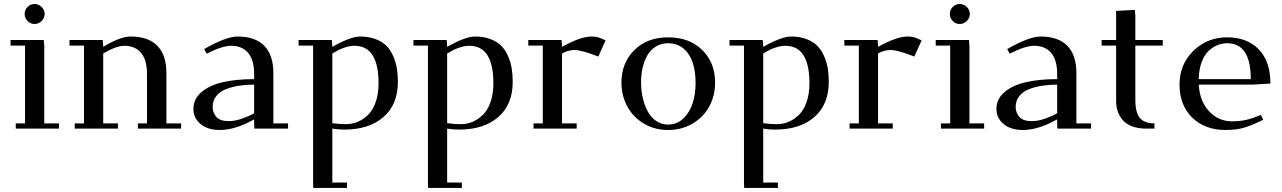

<svg xmlns="http://www.w3.org/2000/svg" viewBox="-20 -637 6351 951"><path d="M32.2 -411.1V-439H196.8L199.2 -411.1V-25.9H272V0H58.1V-25.9H104V-411.1ZM116.5 -533Q102.1 -547.9 102.1 -567.9Q102.1 -587.9 116.5 -602.5Q130.9 -617.2 150.9 -617.2Q170.9 -617.2 186 -602.5Q201.2 -587.9 201.2 -567.9Q201.2 -547.9 186 -533Q170.9 -518.1 150.9 -518.1Q130.9 -518.1 116.5 -533Z M324.2 -411.1V-439H488.8L491.2 -411.1V-404.8Q575.2 -456.1 627 -456.1Q714.4 -456.1 759.3 -410.2Q804.2 -364.3 804.2 -274.9V-25.9H877V0H663.1V-25.9H708V-270Q708 -340.3 678.7 -375.2Q649.4 -410.2 595.2 -410.2Q556.6 -410.2 491.2 -372.1V-25.9H564V0H350.1V-25.9H396V-411.1Z M938 -97.2Q938 -147.5 978.5 -181.4Q1019 -215.3 1085 -230.2Q1150.9 -245.1 1238.8 -245.1V-270Q1238.8 -339.8 1209 -375Q1179.2 -410.2 1125 -410.2Q1080.1 -410.2 1003.9 -371.1L991.2 -394Q1100.1 -456.1 1156.7 -456.1Q1244.1 -456.1 1289.1 -410.2Q1334 -364.3 1334 -274.9V-25.9H1406.7V0H1239.7L1238.8 -23.9V-45.9Q1146 6.8 1068.8 6.8Q1008.8 6.8 973.4 -22.7Q938 -52.2 938 -97.2ZM1033.2 -106.9Q1033.2 -79.6 1051.3 -58.3Q1069.3 -37.1 1112.8 -37.1Q1144.5 -37.1 1179.7 -49.6Q1214.8 -62 1238.8 -76.2V-217.8Q1199.2 -217.8 1165 -212.6Q1130.9 -207.5 1099.9 -195.6Q1068.8 -183.6 1051 -160.9Q1033.2 -138.2 1033.2 -106.9Z M1459 -411.1V-439H1623.5L1626 -411.1V-404.8Q1716.3 -456.1 1763.7 -456.1Q1807.6 -456.1 1841.1 -443.1Q1874.5 -430.2 1894.8 -409.2Q1915 -388.2 1928 -358.2Q1940.9 -328.1 1945.8 -297.6Q1950.7 -267.1 1950.7 -231Q1950.7 -119.6 1879.4 -57.4Q1808.1 4.9 1684.6 4.9Q1655.8 4.9 1626 0V267.1H1698.7V293.9H1531.7L1530.8 267.1V-411.1ZM1626 -26.9Q1659.7 -22 1693.8 -22Q1724.1 -22 1752 -33.7Q1779.8 -45.4 1803.5 -68.6Q1827.1 -91.8 1841.1 -132.1Q1855 -172.4 1855 -224.1Q1855 -410.2 1735.8 -410.2Q1714.8 -410.2 1692.9 -403.3Q1670.9 -396.5 1658.2 -390.1Q1645.5 -383.8 1626 -372.1Z M2027.8 -411.1V-439H2192.4L2194.8 -411.1V-404.8Q2285.2 -456.1 2332.5 -456.1Q2376.5 -456.1 2409.9 -443.1Q2443.4 -430.2 2463.6 -409.2Q2483.9 -388.2 2496.8 -358.2Q2509.8 -328.1 2514.6 -297.6Q2519.5 -267.1 2519.5 -231Q2519.5 -119.6 2448.2 -57.4Q2377 4.9 2253.4 4.9Q2224.6 4.9 2194.8 0V267.1H2267.6V293.9H2100.6L2099.6 267.1V-411.1ZM2194.8 -26.9Q2228.5 -22 2262.7 -22Q2293 -22 2320.8 -33.7Q2348.6 -45.4 2372.3 -68.6Q2396 -91.8 2409.9 -132.1Q2423.8 -172.4 2423.8 -224.1Q2423.8 -410.2 2304.7 -410.2Q2283.7 -410.2 2261.7 -403.3Q2239.7 -396.5 2227.1 -390.1Q2214.4 -383.8 2194.8 -372.1Z M2596.7 -411.1V-439H2761.2L2763.7 -411.1V-404.8Q2855.5 -456.1 2909.7 -456.1Q2937 -456.1 2957.5 -446.8L2979.5 -437L2943.4 -356.9Q2861.3 -389.2 2826.7 -389.2Q2792.5 -389.2 2763.7 -372.1V-25.9H2836.4V0H2622.6V-25.9H2668.5V-411.1Z M3058.1 -228Q3058.1 -325.7 3122.1 -388.9Q3186 -452.1 3289.1 -452.1Q3394 -452.1 3458 -389.6Q3522 -327.1 3522 -228Q3522 -163.6 3493.2 -110.1Q3464.4 -56.6 3410.6 -24.9Q3356.9 6.8 3289.1 6.8Q3221.7 6.8 3168.5 -25.1Q3115.2 -57.1 3086.7 -110.6Q3058.1 -164.1 3058.1 -228ZM3155.3 -228Q3155.3 -189.5 3163.6 -153.1Q3171.9 -116.7 3187.5 -86.7Q3203.1 -56.6 3229.5 -38.3Q3255.9 -20 3289.1 -20Q3334 -20 3365.7 -51.3Q3397.5 -82.5 3411.4 -127.9Q3425.3 -173.3 3425.3 -226.1Q3425.3 -282.2 3411.4 -325.7Q3397.5 -369.1 3366 -396Q3334.5 -422.9 3289.1 -422.9Q3255.9 -422.9 3229.7 -407.2Q3203.6 -391.6 3187.5 -364.5Q3171.4 -337.4 3163.3 -302.7Q3155.3 -268.1 3155.3 -228Z M3593.3 -411.1V-439H3757.8L3760.3 -411.1V-404.8Q3850.6 -456.1 3897.9 -456.1Q3941.9 -456.1 3975.3 -443.1Q4008.8 -430.2 4029.1 -409.2Q4049.3 -388.2 4062.3 -358.2Q4075.2 -328.1 4080.1 -297.6Q4085 -267.1 4085 -231Q4085 -119.6 4013.7 -57.4Q3942.4 4.9 3818.8 4.9Q3790 4.9 3760.3 0V267.1H3833V293.9H3666L3665 267.1V-411.1ZM3760.3 -26.9Q3793.9 -22 3828.1 -22Q3858.4 -22 3886.2 -33.7Q3914.1 -45.4 3937.7 -68.6Q3961.4 -91.8 3975.3 -132.1Q3989.3 -172.4 3989.3 -224.1Q3989.3 -410.2 3870.1 -410.2Q3849.1 -410.2 3827.1 -403.3Q3805.2 -396.5 3792.5 -390.1Q3779.8 -383.8 3760.3 -372.1Z M4162.1 -411.1V-439H4326.7L4329.1 -411.1V-404.8Q4420.9 -456.1 4475.1 -456.1Q4502.4 -456.1 4522.9 -446.8L4544.9 -437L4508.8 -356.9Q4426.8 -389.2 4392.1 -389.2Q4357.9 -389.2 4329.1 -372.1V-25.9H4401.9V0H4188V-25.9H4233.9V-411.1Z M4614.7 -411.1V-439H4779.3L4781.7 -411.1V-25.9H4854.5V0H4640.6V-25.9H4686.5V-411.1ZM4699 -533Q4684.6 -547.9 4684.6 -567.9Q4684.6 -587.9 4699 -602.5Q4713.4 -617.2 4733.4 -617.2Q4753.4 -617.2 4768.6 -602.5Q4783.7 -587.9 4783.7 -567.9Q4783.7 -547.9 4768.6 -533Q4753.4 -518.1 4733.4 -518.1Q4713.4 -518.1 4699 -533Z M4915.5 -97.2Q4915.5 -147.5 4956.1 -181.4Q4996.6 -215.3 5062.5 -230.2Q5128.4 -245.1 5216.3 -245.1V-270Q5216.3 -339.8 5186.5 -375Q5156.7 -410.2 5102.5 -410.2Q5057.6 -410.2 4981.4 -371.1L4968.8 -394Q5077.6 -456.1 5134.3 -456.1Q5221.7 -456.1 5266.6 -410.2Q5311.5 -364.3 5311.5 -274.9V-25.9H5384.3V0H5217.3L5216.3 -23.9V-45.9Q5123.5 6.8 5046.4 6.8Q4986.3 6.8 4950.9 -22.7Q4915.5 -52.2 4915.5 -97.2ZM5010.7 -106.9Q5010.7 -79.6 5028.8 -58.3Q5046.9 -37.1 5090.3 -37.1Q5122.1 -37.1 5157.2 -49.6Q5192.4 -62 5216.3 -76.2V-217.8Q5176.8 -217.8 5142.6 -212.6Q5108.4 -207.5 5077.4 -195.6Q5046.4 -183.6 5028.6 -160.9Q5010.7 -138.2 5010.7 -106.9Z M5436.5 -411.1V-439H5508.3V-583L5601.1 -587.9L5603.5 -561V-439H5739.3V-411.1H5603.5V-141.1Q5603.5 -79.6 5626 -52.7Q5648.4 -25.9 5698.2 -25.9V0H5656.2Q5615.2 0 5585.4 -12Q5555.7 -23.9 5539.3 -44.2Q5522.9 -64.5 5515.6 -87.4Q5508.3 -110.4 5508.3 -136.2V-411.1Z M6058.1 -452.1Q6156.7 -452.1 6214.6 -392.8Q6272.5 -333.5 6272.5 -223.1L6179.2 -217.8H5917.5Q5922.4 -135.3 5968.8 -85.7Q6015.1 -36.1 6082 -36.1Q6123 -36.1 6155.3 -43.9Q6187.5 -51.8 6225.1 -67.9L6237.3 -43.9Q6178.7 -15.1 6140.6 -4.2Q6102.5 6.8 6050.3 6.8Q5946.8 6.8 5884.5 -55.2Q5822.3 -117.2 5822.3 -217.8Q5822.3 -318.4 5891.1 -385.3Q5960 -452.1 6058.1 -452.1ZM5917.5 -245.1H6175.3Q6175.3 -422.9 6058.1 -422.9Q6033.2 -422.9 6009.8 -413.3Q5986.3 -403.8 5965.6 -384Q5944.8 -364.3 5931.6 -328.4Q5918.5 -292.5 5917.5 -245.1Z"/></svg>

Font: Dehuti Alt
Style: Bold
Weight: 700
Version: Version 1.2